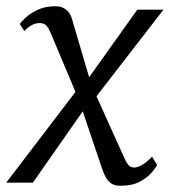

<svg xmlns="http://www.w3.org/2000/svg" viewBox="-26 -586 560 616"><path d="M360.5 10Q343.5 10 332.5 3.5Q321.5 -3 314.8 -14.8Q308 -26.5 302.5 -42L227.5 -264L260.5 -259L79.5 0H-6L238.5 -320.5L230.5 -257L136 -481.5Q130.5 -495 123.2 -503.5Q116 -512 101 -512Q86 -512 72 -503.2Q58 -494.5 52.5 -486L37.5 -509Q41 -515 55.5 -528.8Q70 -542.5 94.2 -554.2Q118.5 -566 151.5 -566Q167 -566 177.5 -560.5Q188 -555 194.8 -546Q201.5 -537 204.5 -526.5L270.5 -302.5L238.5 -308L414.5 -555H498.5L261 -248L268.5 -310.5L372.5 -80Q378.5 -66 385.5 -57.2Q392.5 -48.5 404.5 -48.5Q416 -48.5 431 -57.5Q446 -66.5 462 -83.5L478 -56.5Q475 -50 462 -34Q449 -18 424.2 -4Q399.5 10 360.5 10Z"/></svg>

Font: Merriweather Light 18pt Light
Style: Italic
Weight: 300
Italic angle: -7.8°
Version: Version 2.101